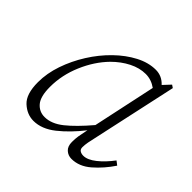

<svg xmlns="http://www.w3.org/2000/svg" viewBox="-130 -628 779 779"><g transform="rotate(45 260.0 -238.0)"><path d="M101 -132Q101 -77 121 -53.5Q141 -30 172 -30Q211 -30 250.5 -61.5Q290 -93 341 -153L399 -424Q371 -444 339 -444Q304 -444 268.5 -426Q233 -408 202 -377Q157 -331 129 -265.5Q101 -200 101 -132ZM369 13Q350 13 336 0.5Q322 -12 322 -37Q322 -56 324.5 -71.5Q327 -87 332 -110L333 -115Q290 -60 244 -23.5Q198 13 151 13Q114 13 83.5 -15Q53 -43 53 -111Q53 -162 71 -214.5Q89 -267 119.5 -315.5Q150 -364 189 -402Q228 -440 271 -462.5Q314 -485 356 -485Q391 -485 416 -458L445 -489L457 -481L377 -114Q373 -98 370 -81.5Q367 -65 367 -52Q367 -40 375 -35Q383 -30 394 -30Q418 -30 447 -53Q476 -76 503 -112L520 -99Q490 -54 451.5 -20.5Q413 13 369 13Z"/></g></svg>

Font: Source Serif Pro Light
Style: Italic
Weight: 300
Italic angle: -12°
Designer: Frank Grießhammer
Foundry: Adobe Systems Incorporated
Version: Version 3.001;hotconv 1.0.111;makeotfexe 2.5.65597